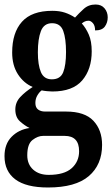

<svg xmlns="http://www.w3.org/2000/svg" viewBox="-21 -596 499 852"><path d="M192 236Q95 236 47 200Q-1 164 -1 97Q-1 43 30.5 11Q62 -21 110 -28Q88 -39 67.5 -57.5Q47 -76 47 -110Q47 -142 69 -165.5Q91 -189 124 -210Q84 -227 58.5 -266.5Q33 -306 33 -363Q33 -451 76.5 -499.5Q120 -548 211 -548Q243 -548 267 -540Q291 -532 312 -518Q329 -537 350.5 -556.5Q372 -576 403 -576Q429 -576 443 -559Q457 -542 457 -519Q457 -496 444.5 -478.5Q432 -461 401 -461Q401 -482 391.5 -493Q382 -504 372 -504Q362 -504 355 -500.5Q348 -497 342 -492Q360 -472 373 -442.5Q386 -413 386 -368Q386 -289 344 -239.5Q302 -190 211 -190Q202 -190 187 -191.5Q172 -193 164 -195Q154 -188 145 -173Q136 -158 136 -139Q136 -119 148 -110Q160 -101 179 -101H272Q355 -101 393.5 -60Q432 -19 432 47Q432 135 373 185.5Q314 236 192 236ZM209 -244Q247 -244 259.5 -275.5Q272 -307 272 -365Q272 -425 259.5 -459Q247 -493 210 -493Q174 -493 160.5 -458Q147 -423 147 -364Q147 -308 160.5 -276Q174 -244 209 -244ZM195 180Q264 180 297 150.5Q330 121 330 75Q330 7 266 7H170Q147 7 123.5 25Q100 43 100 93Q100 133 126 156.5Q152 180 195 180Z"/></svg>

Font: Noto Serif Thai ExtraCondensed
Style: Bold
Weight: 700
Width: 2
Designer: Monotype Design Team
Foundry: Monotype Imaging Inc.
Version: Version 2.002; ttfautohint (v1.8.4.7-5d5b)